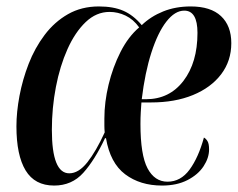

<svg xmlns="http://www.w3.org/2000/svg" viewBox="-20 -566 738 596"><path d="M148 10Q88 10 59.5 -37Q31 -84 31 -174Q31 -218 40.5 -268.5Q50 -319 69 -368Q88 -417 118.5 -457.5Q149 -498 191 -522Q233 -546 287 -546Q332 -546 363 -532.5Q394 -519 420 -488Q448 -515 486.5 -530.5Q525 -546 572 -546Q634 -546 666 -516Q698 -486 698 -432Q698 -377 666.5 -335.5Q635 -294 579 -271Q523 -248 449 -248H419Q418 -235 417 -218Q416 -201 416 -181Q416 -85 438 -43.5Q460 -2 500 -2Q541 -2 568.5 -39.5Q596 -77 613 -139Q619 -136 624 -128Q629 -120 629 -102Q629 -76 612 -50Q595 -24 562 -7Q529 10 483 10Q415 10 368.5 -25Q322 -60 309 -137H306Q274 -69 238.5 -29.5Q203 10 148 10ZM433 -258Q506 -258 549.5 -315Q593 -372 593 -464Q593 -533 552 -533Q523 -533 496.5 -499Q470 -465 450 -403Q430 -341 420 -258ZM195 -28Q224 -28 251 -62Q278 -96 305 -155Q304 -166 304 -175.5Q304 -185 304 -198Q304 -249 317 -303Q330 -357 354 -404.5Q378 -452 412 -481Q394 -506 370 -517.5Q346 -529 320 -529Q279 -529 246 -497.5Q213 -466 189.5 -413.5Q166 -361 153.5 -296Q141 -231 141 -163Q141 -28 195 -28Z"/></svg>

Font: Noto Serif Display ExtraCondensed SemiBold
Style: Italic
Weight: 600
Width: 2
Italic angle: -12°
Designer: Monotype Design Team
Foundry: Monotype Imaging Inc.
Version: Version 2.009